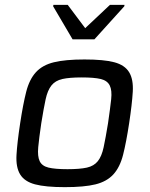

<svg xmlns="http://www.w3.org/2000/svg" viewBox="-20 -763 616 791"><path d="M45 0ZM247 8Q168 8 124.5 -3.5Q81 -15 63 -44.5Q45 -74 48 -125Q51 -176 63 -255Q75 -334 88 -385Q101 -436 128 -465.5Q155 -495 202 -506.5Q249 -518 328 -518Q408 -518 451 -506.5Q494 -495 512 -465.5Q530 -436 527 -385Q524 -334 512 -255Q500 -176 487 -125Q474 -74 447 -44.5Q420 -15 373.5 -3.5Q327 8 247 8ZM258 -66Q309 -66 338 -72.5Q367 -79 383 -99Q399 -119 407 -156.5Q415 -194 425 -255Q434 -317 438 -354Q442 -391 432 -411Q422 -431 395 -437.5Q368 -444 317 -444Q266 -444 237 -437.5Q208 -431 192 -411Q176 -391 168 -354Q160 -317 150 -255Q141 -194 137.5 -156.5Q134 -119 143.5 -99Q153 -79 180 -72.5Q207 -66 258 -66ZM199 -601ZM279 -601 199 -737 200 -743H259L331 -647L433 -743H493L492 -737L369 -601Z"/></svg>

Font: Azeri Sans
Style: Italic
Weight: 400
Designer: Hector Gatti & Omnibus-Type (original fonts) / Cristiano Sobral (main changes and remastering)
Foundry: Omnibus-Type
Version: Version 0.07;August 21, 2020;FontCreator 13.0.0.2681 64-bit;